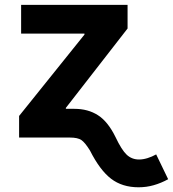

<svg xmlns="http://www.w3.org/2000/svg" viewBox="-20 -566 712 790"><path d="M58.6 0V-88.9L327.6 -423.8V-427.7H66.9V-545.9H504.9V-448.7L251 -122.1V-118.2H286.1Q342.3 -118.2 383.3 -91.8Q424.3 -65.4 455.1 -2.4Q480.5 51.3 501.5 70.8Q522.5 90.3 552.2 90.3Q568.4 90.3 586.7 84.7Q605 79.1 622.6 69.3L671.9 171.4Q642.6 187.5 612.5 196Q582.5 204.6 550.3 204.6Q482.9 204.6 437 169.4Q391.1 134.3 350.1 53.2Q329.6 20 314.5 10Q299.3 0 268.1 0Z"/></svg>

Font: Inter
Style: Bold
Weight: 700
Designer: Rasmus Andersson
Foundry: rsms
Version: Version 4.001;git-9221beed3